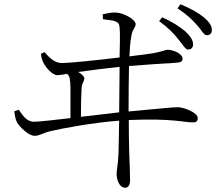

<svg xmlns="http://www.w3.org/2000/svg" viewBox="-20 -814 1040 899"><path d="M814 -631C836 -606 847 -582 861 -582C874 -582 884 -590 884 -606C884 -625 873 -643 848 -667C824 -687 789 -711 739 -733L725 -715C767 -685 794 -657 814 -631ZM901 -698C924 -674 933 -649 949 -649C963 -649 972 -659 972 -673C972 -693 960 -712 933 -734C910 -753 874 -774 825 -794L811 -775C855 -746 878 -724 901 -698ZM47 -293C50 -269 53 -254 60 -240C72 -220 114 -178 142 -178C165 -178 187 -194 217 -200C266 -212 415 -240 538 -249L535 -99C533 -43 526 -19 526 0C526 28 539 65 566 65C581 65 589 52 589 29C589 7 587 -52 585 -101C584 -138 583 -193 583 -252C790 -261 845 -240 882 -241C896 -241 906 -244 906 -261C906 -288 838 -312 813 -312C786 -312 747 -307 582 -292C582 -372 583 -453 584 -505C658 -511 765 -518 803 -520C820 -521 835 -524 835 -538C835 -565 787 -581 766 -581C753 -581 740 -572 693 -564L586 -550C588 -586 589 -616 596 -651C602 -681 615 -684 615 -701C615 -722 562 -753 525 -755C505 -757 484 -752 461 -747L462 -724C516 -717 538 -717 540 -686C543 -658 541 -598 540 -545C434 -532 308 -519 269 -519C234 -519 210 -546 188 -570L172 -562C173 -546 178 -530 183 -521C194 -498 225 -462 248 -462C258 -462 276 -465 294 -468C307 -458 309 -443 310 -401V-261C232 -252 164 -244 139 -244C105 -244 86 -274 68 -300ZM540 -501 538 -288 359 -267C359 -324 360 -364 362 -401C363 -425 375 -434 375 -447C375 -456 361 -469 346 -477C402 -485 484 -495 540 -501Z"/></svg>

Font: Noto Serif HK Light
Style: Regular
Weight: 300
Designer: Ryoko NISHIZUKA 西塚涼子 (kana & ideographs); Frank Grießhammer (Latin, Greek & Cyrillic); Wenlong ZHANG 张文龙 (bopomofo); San
Foundry: Adobe
Version: Version 2.001;hotconv 1.1.0;makeotfexe 2.6.0